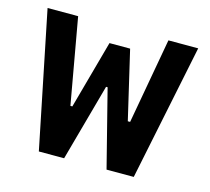

<svg xmlns="http://www.w3.org/2000/svg" viewBox="-82 -624 785 719"><g transform="rotate(15 310.0 -264.0)"><path d="M18 -527.5 125.5 0H223.5L306 -299H312L388 0H493.5L602 -527.5H486.5L427 -195.5H418L356 -460.5H276L203 -195.5H195.5L136.5 -527.5Z"/></g></svg>

Font: Monaspace Neon SemiBold
Style: Regular
Weight: 600
Designer: Riley Cran & the Lettermatic Team
Foundry: Lettermatic
Version: Version 1.200 (Monaspace Neon)